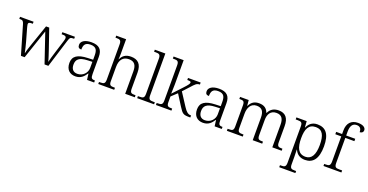

<svg xmlns="http://www.w3.org/2000/svg" viewBox="-38 -1679 5415 2828"><g transform="rotate(20 2670.0 -265.5)"><path d="M81 -451 213 0H271L427 -460L583 0H643L779 -439C796 -495 807 -504 847 -504H864V-536H667V-504H688C727 -504 741 -493 741 -468C741 -455 735 -432 728 -410L669 -221C647 -149 629 -91 623 -58H620C613 -94 582 -183 566 -231L462 -534H412L304 -220C287 -171 261 -93 255 -60H252C246 -93 226 -174 213 -222L158 -416C154 -434 146 -461 146 -472C146 -496 159 -504 196 -504H216V-536H4V-504H16C56 -504 67 -495 81 -451Z M1067 10C1157 10 1199 -44 1232 -94H1237L1249 0H1361V-32H1357C1308 -32 1296 -48 1296 -112V-379C1296 -491 1244 -544 1124 -544C1018 -544 961 -502 961 -446C961 -406 980 -391 1017 -391C1017 -460 1035 -506 1122 -506C1218 -506 1232 -450 1232 -372V-310L1149 -307C993 -301 919 -254 919 -148C919 -40 983 10 1067 10ZM1082 -35C1014 -35 984 -80 984 -145C984 -224 1026 -269 1158 -274L1232 -277V-181C1232 -105 1170 -35 1082 -35Z M1425 0H1675V-32H1664C1607 -32 1585 -38 1585 -102V-326C1585 -438 1636 -498 1727 -498C1813 -498 1847 -448 1847 -352V0H1998V-32H1988C1931 -32 1911 -39 1911 -105V-355C1911 -488 1851 -544 1742 -544C1657 -544 1609 -502 1585 -446H1581C1582 -451 1585 -486 1585 -514V-760H1430V-728H1445C1497 -728 1521 -721 1521 -655V-105C1521 -39 1499 -32 1441 -32H1425Z M2035 0H2300V-32H2279C2222 -32 2200 -39 2200 -105V-760H2035V-728H2061C2112 -728 2136 -721 2136 -655V-105C2136 -39 2114 -32 2056 -32H2035Z M2329 0H2572V-32H2566C2509 -32 2487 -38 2487 -102V-191L2576 -274L2684 -103C2743 -9 2761 0 2854 0H2868V-32H2864C2820 -32 2790 -57 2749 -120L2619 -320L2708 -417C2765 -480 2784 -504 2835 -504V-536H2637V-504C2677 -504 2695 -501 2695 -484C2695 -468 2684 -448 2620 -380L2483 -233C2484 -259 2487 -331 2487 -374V-760H2329V-728H2347C2399 -728 2423 -721 2423 -655V-105C2423 -39 2401 -32 2343 -32H2329Z M3067 10C3157 10 3199 -44 3232 -94H3237L3249 0H3361V-32H3357C3308 -32 3296 -48 3296 -112V-379C3296 -491 3244 -544 3124 -544C3018 -544 2961 -502 2961 -446C2961 -406 2980 -391 3017 -391C3017 -460 3035 -506 3122 -506C3218 -506 3232 -450 3232 -372V-310L3149 -307C2993 -301 2919 -254 2919 -148C2919 -40 2983 10 3067 10ZM3082 -35C3014 -35 2984 -80 2984 -145C2984 -224 3026 -269 3158 -274L3232 -277V-181C3232 -105 3170 -35 3082 -35Z M3441 0H3690V-32H3679C3622 -32 3599 -38 3599 -102V-326C3599 -417 3637 -498 3730 -498C3815 -498 3846 -446 3846 -354V0H3995V-32H3987C3929 -32 3910 -39 3910 -105V-340C3910 -427 3945 -498 4039 -498C4122 -498 4153 -446 4153 -354V0H4300V-32H4294C4237 -32 4217 -39 4217 -105V-355C4217 -483 4163 -544 4058 -544C3984 -544 3932 -514 3901 -449H3895C3875 -510 3829 -544 3752 -544C3687 -544 3635 -521 3601 -450H3596L3588 -536H3453V-504H3463C3514 -504 3535 -497 3535 -433V-105C3535 -39 3516 -32 3458 -32H3441Z M4349 240H4602V208H4582C4530 208 4506 202 4506 136V25C4506 -22 4504 -64 4503 -93H4506C4534 -29 4585 10 4666 10C4791 10 4864 -78 4864 -273C4864 -461 4798 -546 4665 -546C4582 -546 4534 -501 4508 -440H4504L4497 -536H4336V-504H4363C4420 -504 4442 -497 4442 -433V133C4442 201 4419 208 4367 208H4349ZM4658 -36C4544 -36 4506 -125 4506 -274C4506 -415 4543 -500 4656 -500C4760 -500 4799 -423 4799 -271C4799 -120 4753 -36 4658 -36Z M4955 0H5236V-32H5191C5139 -32 5116 -39 5116 -107V-499H5258V-536H5116V-597C5116 -684 5145 -734 5212 -734C5270 -734 5286 -694 5286 -650C5316 -650 5340 -667 5340 -699C5340 -737 5303 -771 5217 -771C5114 -771 5052 -707 5052 -592V-536H4959V-499H5052V-107C5052 -39 5029 -32 4977 -32H4955Z"/></g></svg>

Font: Noto Serif Lao Light
Style: Regular
Weight: 300
Designer: Monotype Design Team
Foundry: Monotype Imaging Inc.
Version: Version 2.003